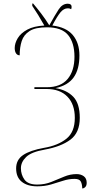

<svg xmlns="http://www.w3.org/2000/svg" viewBox="-20 -869 576 1083"><path d="M444 194Q443 166 434.5 153Q426 140 401 140Q368 140 336 150.5Q304 161 268 171.5Q232 182 190 182Q135 182 103 156.5Q71 131 71 81Q71 32 110.5 5.5Q150 -21 228 -35Q306 -48 354 -86Q402 -124 402 -204Q402 -281 360 -324Q318 -367 243 -367H174V-377H244Q322 -377 361 -423Q400 -469 400 -549Q400 -628 364 -671.5Q328 -715 245 -715Q180 -715 147 -694Q114 -673 102.5 -637.5Q91 -602 91 -557Q78 -557 70.5 -568Q63 -579 63 -598Q63 -625 80 -653.5Q97 -682 134 -702Q171 -722 230 -725Q212 -757 195.5 -784Q179 -811 162 -836V-849H167Q186 -827 212 -793Q238 -759 258 -726Q290 -784 311 -816Q332 -848 362 -848Q384 -848 384 -830Q384 -825 383 -822Q382 -819 381 -817Q378 -819 374 -820.5Q370 -822 362 -822Q340 -822 321.5 -800Q303 -778 275 -725Q353 -716 390.5 -671.5Q428 -627 428 -556Q428 -478 395.5 -432.5Q363 -387 293 -372Q357 -361 393.5 -323Q430 -285 430 -204Q430 -121 377.5 -81.5Q325 -42 232 -25Q157 -12 127.5 16.5Q98 45 98 80Q98 116 118 144Q138 172 190 172Q233 172 270 157Q307 142 341.5 127.5Q376 113 412 113Q436 113 452.5 125Q469 137 469 162Q469 178 461 186Q453 194 444 194Z"/></svg>

Font: Noto Serif Display SemiCondensed Thin
Style: Regular
Weight: 100
Width: 4
Designer: Monotype Design Team
Foundry: Monotype Imaging Inc.
Version: Version 2.009